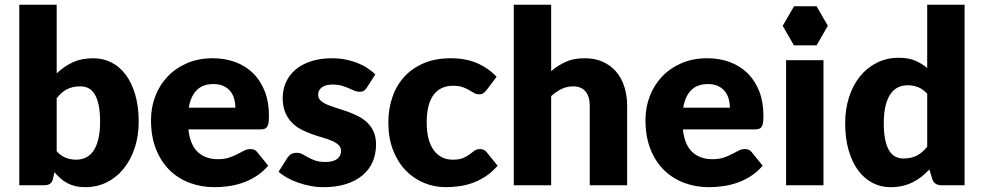

<svg xmlns="http://www.w3.org/2000/svg" viewBox="-20 -768 4079 796"><path d="M60 0V-748.5H215V-463.5Q244 -492 280.8 -509.2Q317.5 -526.5 367 -526.5Q407.5 -526.5 442 -509Q476.5 -491.5 501.5 -457.8Q526.5 -424 540.8 -375Q555 -326 555 -263.5Q555 -205 538.8 -155.5Q522.5 -106 493.2 -69.5Q464 -33 423.2 -12.5Q382.5 8 333 8Q310 8 291.8 3.5Q273.5 -1 258.2 -9.2Q243 -17.5 230.2 -29Q217.5 -40.5 205.5 -54L200 -28Q196.5 -12 187.2 -6Q178 0 163 0ZM313 -410Q296 -410 282.2 -406.8Q268.5 -403.5 256.8 -397.5Q245 -391.5 235 -382.2Q225 -373 215 -361V-141Q232.5 -121.5 253 -113.8Q273.5 -106 296 -106Q317.5 -106 335.5 -114.5Q353.5 -123 366.8 -141.8Q380 -160.5 387.5 -190.5Q395 -220.5 395 -263.5Q395 -304.5 389 -332.5Q383 -360.5 372.2 -377.8Q361.5 -395 346.5 -402.5Q331.5 -410 313 -410Z M862 -526.5Q913.5 -526.5 956.2 -510.5Q999 -494.5 1029.8 -464Q1060.5 -433.5 1077.8 -389.2Q1095 -345 1095 -289Q1095 -271.5 1093.5 -260.5Q1092 -249.5 1088 -243Q1084 -236.5 1077.2 -234Q1070.5 -231.5 1060 -231.5H761Q768.5 -166.5 800.5 -137.2Q832.5 -108 883 -108Q910 -108 929.5 -114.5Q949 -121 964.2 -129Q979.5 -137 992.2 -143.5Q1005 -150 1019 -150Q1037.5 -150 1047 -136.5L1092 -81Q1068 -53.5 1040.2 -36.2Q1012.5 -19 983.2 -9.2Q954 0.5 924.8 4.2Q895.5 8 869 8Q814.5 8 766.8 -9.8Q719 -27.5 683.2 -62.5Q647.5 -97.5 626.8 -149.5Q606 -201.5 606 -270.5Q606 -322.5 623.8 -369Q641.5 -415.5 674.8 -450.5Q708 -485.5 755.2 -506Q802.5 -526.5 862 -526.5ZM865 -419.5Q820.5 -419.5 795.5 -394.2Q770.5 -369 762.5 -321.5H956Q956 -340 951.2 -357.5Q946.5 -375 935.8 -388.8Q925 -402.5 907.5 -411Q890 -419.5 865 -419.5Z M1501 -405Q1495 -395.5 1488.2 -391.5Q1481.5 -387.5 1471 -387.5Q1460 -387.5 1449 -392.2Q1438 -397 1425.2 -402.5Q1412.5 -408 1396.5 -412.8Q1380.5 -417.5 1360 -417.5Q1330.5 -417.5 1314.8 -406.2Q1299 -395 1299 -375Q1299 -360.5 1309.2 -351Q1319.5 -341.5 1336.5 -334.2Q1353.5 -327 1375 -320.5Q1396.5 -314 1419 -306Q1441.5 -298 1463 -287.2Q1484.5 -276.5 1501.5 -260.8Q1518.5 -245 1528.8 -222.5Q1539 -200 1539 -168.5Q1539 -130 1525 -97.5Q1511 -65 1483.2 -41.5Q1455.5 -18 1414.8 -5Q1374 8 1321 8Q1294.5 8 1268 3Q1241.5 -2 1216.8 -10.5Q1192 -19 1171 -30.8Q1150 -42.5 1135 -56L1171 -113Q1177.5 -123 1186.5 -128.8Q1195.5 -134.5 1210 -134.5Q1223.5 -134.5 1234.2 -128.5Q1245 -122.5 1257.5 -115.5Q1270 -108.5 1286.8 -102.5Q1303.5 -96.5 1329 -96.5Q1347 -96.5 1359.5 -100.2Q1372 -104 1379.5 -110.5Q1387 -117 1390.5 -125Q1394 -133 1394 -141.5Q1394 -157 1383.5 -167Q1373 -177 1356 -184.2Q1339 -191.5 1317.2 -197.8Q1295.5 -204 1273 -212Q1250.5 -220 1228.8 -231.2Q1207 -242.5 1190 -259.8Q1173 -277 1162.5 -302Q1152 -327 1152 -362.5Q1152 -395.5 1164.8 -425.2Q1177.5 -455 1203 -477.5Q1228.5 -500 1267 -513.2Q1305.5 -526.5 1357 -526.5Q1385 -526.5 1411.2 -521.5Q1437.5 -516.5 1460.5 -507.5Q1483.5 -498.5 1502.5 -486.2Q1521.5 -474 1536 -459.5Z M1998 -395.5Q1991 -387 1984.5 -382Q1978 -377 1966 -377Q1954.5 -377 1945.2 -382.5Q1936 -388 1924.5 -394.8Q1913 -401.5 1897.5 -407Q1882 -412.5 1859 -412.5Q1830.5 -412.5 1809.8 -402Q1789 -391.5 1775.5 -372Q1762 -352.5 1755.5 -324.2Q1749 -296 1749 -260.5Q1749 -186 1777.8 -146Q1806.5 -106 1857 -106Q1884 -106 1899.8 -112.8Q1915.5 -119.5 1926.5 -127.8Q1937.5 -136 1946.8 -143Q1956 -150 1970 -150Q1988.5 -150 1998 -136.5L2043 -81Q2019 -53.5 1992.5 -36.2Q1966 -19 1938.2 -9.2Q1910.5 0.5 1882.5 4.2Q1854.5 8 1828 8Q1780.5 8 1737.2 -10Q1694 -28 1661.2 -62.2Q1628.5 -96.5 1609.2 -146.5Q1590 -196.5 1590 -260.5Q1590 -316.5 1606.8 -365.2Q1623.5 -414 1656.2 -449.8Q1689 -485.5 1737.2 -506Q1785.5 -526.5 1849 -526.5Q1910 -526.5 1956 -507Q2002 -487.5 2039 -450Z M2110 0V-748.5H2265V-473Q2293 -497 2325.8 -511.8Q2358.5 -526.5 2404 -526.5Q2446.5 -526.5 2479.2 -511.8Q2512 -497 2534.5 -470.8Q2557 -444.5 2568.5 -408.2Q2580 -372 2580 -329.5V0H2425V-329.5Q2425 -367.5 2407.5 -388.8Q2390 -410 2356 -410Q2330.5 -410 2308 -399Q2285.5 -388 2265 -369.5V0Z M2912 -526.5Q2963.5 -526.5 3006.2 -510.5Q3049 -494.5 3079.8 -464Q3110.5 -433.5 3127.8 -389.2Q3145 -345 3145 -289Q3145 -271.5 3143.5 -260.5Q3142 -249.5 3138 -243Q3134 -236.5 3127.2 -234Q3120.5 -231.5 3110 -231.5H2811Q2818.5 -166.5 2850.5 -137.2Q2882.5 -108 2933 -108Q2960 -108 2979.5 -114.5Q2999 -121 3014.2 -129Q3029.5 -137 3042.2 -143.5Q3055 -150 3069 -150Q3087.5 -150 3097 -136.5L3142 -81Q3118 -53.5 3090.2 -36.2Q3062.5 -19 3033.2 -9.2Q3004 0.5 2974.8 4.2Q2945.5 8 2919 8Q2864.5 8 2816.8 -9.8Q2769 -27.5 2733.2 -62.5Q2697.5 -97.5 2676.8 -149.5Q2656 -201.5 2656 -270.5Q2656 -322.5 2673.8 -369Q2691.5 -415.5 2724.8 -450.5Q2758 -485.5 2805.2 -506Q2852.5 -526.5 2912 -526.5ZM2915 -419.5Q2870.5 -419.5 2845.5 -394.2Q2820.5 -369 2812.5 -321.5H3006Q3006 -340 3001.2 -357.5Q2996.5 -375 2985.8 -388.8Q2975 -402.5 2957.5 -411Q2940 -419.5 2915 -419.5Z M3394 -518.5V0H3239V-518.5ZM3412 -661 3365.5 -742H3272L3225 -661L3271.5 -580H3365.5Z M3883 0Q3868.5 0 3858.8 -6.5Q3849 -13 3845 -26L3833 -65.5Q3817.5 -49 3800.5 -35.5Q3783.5 -22 3763.8 -12.2Q3744 -2.5 3721.2 2.8Q3698.5 8 3672 8Q3631.5 8 3597 -10Q3562.5 -28 3537.5 -62Q3512.5 -96 3498.2 -145.2Q3484 -194.5 3484 -257.5Q3484 -315.5 3500 -365.2Q3516 -415 3545.2 -451.2Q3574.5 -487.5 3615.5 -508Q3656.5 -528.5 3706 -528.5Q3746 -528.5 3773.8 -516.8Q3801.5 -505 3824 -486V-748.5H3979V0ZM3726 -111Q3743 -111 3756.8 -114.2Q3770.5 -117.5 3782 -123.5Q3793.5 -129.5 3803.8 -138.5Q3814 -147.5 3824 -159.5V-379.5Q3806 -399 3785.8 -406.8Q3765.5 -414.5 3743 -414.5Q3721.5 -414.5 3703.5 -406Q3685.5 -397.5 3672.2 -378.8Q3659 -360 3651.5 -330Q3644 -300 3644 -257.5Q3644 -216.5 3650 -188.5Q3656 -160.5 3666.8 -143.2Q3677.5 -126 3692.5 -118.5Q3707.5 -111 3726 -111Z"/></svg>

Font: LatoHex
Style: Regular
Weight: 900
Designer: Lukasz Dziedzic
Foundry: tyPoland Lukasz Dziedzic
Version: Version 1.104; Western+Polish opensource